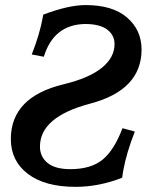

<svg xmlns="http://www.w3.org/2000/svg" viewBox="-20 -723 618 753"><path d="M276.4 9.8Q156.2 9.8 89.4 -41Q22.5 -91.8 22.5 -177.7Q22.5 -342.8 230 -392.6Q329.1 -416.5 379.2 -457Q429.2 -497.6 429.2 -549.8Q429.2 -585.4 400.1 -607.2Q371.1 -628.9 313.5 -628.9Q190.4 -626.5 151.9 -500.5L104.5 -509.3Q136.2 -589.8 147.9 -656.2L149.4 -665.5Q248.5 -703.1 315.9 -703.1Q421.9 -703.1 478.5 -654.1Q535.2 -605 535.2 -528.8Q535.2 -369.6 333 -316.4Q136.7 -264.6 136.7 -147.9Q136.7 -108.4 166.5 -84Q196.3 -59.6 255.9 -59.6Q336.4 -59.6 382.1 -96.7Q427.7 -133.8 460.4 -220.2L508.8 -207Q475.6 -122.6 463.4 -54.2L459 -25.9Q367.7 9.8 276.4 9.8Z"/></svg>

Font: Kelvinch
Style: Bold Italic
Weight: 700
Italic angle: -10°
Designer: Paul James Miller
Foundry: High-Logic / Made with FontCreator
Version: Version 3.30 September 23, 2016